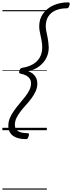

<svg xmlns="http://www.w3.org/2000/svg" viewBox="-20 -1095 606 1615"><path d="M553 -1075Q565 -1075 566 -1067Q567 -1059 564 -1050Q560 -1036 555 -1030.5Q550 -1025 540 -1025Q488 -1025 448.5 -1008Q409 -991 387 -957.5Q365 -924 365 -875Q365 -859 367.5 -843.5Q370 -828 373.5 -812Q377 -796 380.5 -778.5Q384 -761 386.5 -740.5Q389 -720 390 -696Q390 -649 370 -608.5Q350 -568 311.5 -538.5Q273 -509 218 -495Q243 -487 260 -471.5Q277 -456 285.5 -436Q294 -416 294 -393Q294 -359 280.5 -328.5Q267 -298 245.5 -269Q224 -240 199.5 -213Q175 -186 153.5 -158.5Q132 -131 118.5 -103Q105 -75 105 -44Q105 -8 132.5 8.5Q160 25 210 25Q222 25 223.5 32.5Q225 40 221 50Q217 64 212.5 69.5Q208 75 197 75Q152 75 118.5 62.5Q85 50 67.5 25Q50 0 50 -37Q50 -72 63.5 -103.5Q77 -135 99 -165.5Q121 -196 145.5 -225Q170 -254 192 -282Q214 -310 227.5 -338Q241 -366 241 -394Q241 -415 231 -431.5Q221 -448 201.5 -459Q182 -470 154 -475Q145 -477 142 -482Q139 -487 143 -500Q148 -514 153 -518.5Q158 -523 168 -525Q221 -533 258.5 -555.5Q296 -578 315.5 -613.5Q335 -649 335 -695Q335 -718 332.5 -736.5Q330 -755 326.5 -771.5Q323 -788 319.5 -804Q316 -820 313 -837Q310 -854 310 -875Q310 -935 342 -980Q374 -1025 429 -1050Q484 -1075 553 -1075ZM0 490H374V500H0ZM0 -20H374V0H0ZM0 -505H374V-500H0ZM0 -1010H374V-1000H0Z"/></svg>

Font: Playwrite MX Guides
Style: Regular
Weight: 400
Designer: Veronika Burian, José Scaglione
Foundry: TypeTogether
Version: Version 1.003